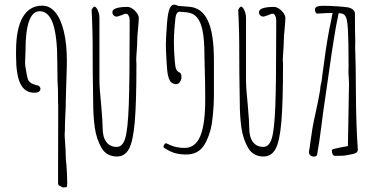

<svg xmlns="http://www.w3.org/2000/svg" viewBox="-20 -684 1652 841"><path d="M255.4 137.2Q246.6 132.8 241.5 129.9Q236.3 127 235.4 124.8Q234.4 122.6 234.4 118.7V45.9L234.9 -181.6V-226.6H234.4Q234.4 -264.2 233.9 -289.1V-289.6L231.9 -331.5Q231 -382.3 231 -408.2V-411.6Q231 -524.4 212.2 -579.6Q193.4 -634.8 153.8 -634.8Q123 -634.8 107.4 -591.8Q91.8 -548.8 91.8 -466.3Q91.8 -455.6 90.8 -436Q89.8 -418.5 89.8 -411.6Q89.8 -405.8 90.8 -395V-394.5L94.2 -374.5Q98.1 -350.1 101.3 -339.6Q104.5 -329.1 112.8 -322.5Q121.1 -315.9 139.6 -310.5Q147 -311 152.1 -305.9Q157.2 -300.8 157.2 -294.4Q157.2 -287.6 150.6 -282.7Q144 -277.8 130.4 -277.8Q88.9 -277.8 69.6 -316.7Q50.3 -355.5 50.3 -439.5V-460.4Q50.3 -558.1 79.6 -608.6Q108.9 -659.2 165 -659.2Q198.2 -659.2 222.4 -629.9Q246.6 -600.6 259.8 -545.9Q272.9 -491.2 272.9 -416.5Q272.9 -399.9 272.5 -391.1L268.1 -243.2V-242.7Q268.6 -219.2 266.1 -179.2Q264.2 -137.2 264.2 -112.3Q264.2 -107.9 263.7 -105Q263.2 -100.6 263.2 -95.2Q263.2 -83.5 265.6 -52.7Q267.6 -27.8 267.6 -11.7Q267.6 9.8 271 39.1Q272.5 53.2 273.4 78.4Q274.4 103.5 274.4 117.7Q274.4 128.9 273.7 132.1Q272.9 135.3 269.8 136Q266.6 136.7 255.4 137.2Z M587.9 -605.5Q587.9 -591.8 584.5 -555.7Q581.1 -526.4 581.1 -504.9Q581.1 -488.8 579.1 -463.9Q576.7 -433.1 576.7 -421.4Q576.7 -416 577.1 -412.1Q577.6 -408.7 577.6 -404.3Q577.6 -235.4 570.3 -150.1Q563 -64.9 544.9 -31.7Q526.9 1.5 491.7 1.5Q470.2 1.5 453.1 -7.8Q436 -17.1 425.3 -35.2Q402.3 -74.2 395 -126.5Q388.2 -176.8 388.2 -235.8Q385.7 -355.5 385.7 -499.5Q385.7 -534.7 383.3 -597.2L381.3 -640.6Q388.2 -654.8 394 -654.8Q398.4 -654.8 403.6 -647.5Q408.7 -640.1 412.1 -628.9Q415.5 -617.7 415.5 -606.4V-334.5Q415.5 -297.9 422.9 -227.5Q429.7 -150.9 429.7 -122.6Q429.7 -83.5 445.8 -62Q461.9 -40.5 491.7 -40.5Q517.1 -40.5 528.6 -78.6Q540 -116.7 543.9 -220.9Q547.9 -325.2 547.9 -557.6V-597.2Q547.9 -607.4 543.2 -615.7Q538.6 -624 531.2 -624Q527.8 -624 525.9 -623Q509.8 -616.2 495.1 -611.8Q493.7 -611.3 490.7 -611.3Q483.4 -611.3 477.8 -616.9Q472.2 -622.6 472.2 -630.4Q472.2 -653.3 537.6 -653.8Q548.3 -653.8 560.3 -645.8Q572.3 -637.7 580.1 -626.2Q587.9 -614.7 587.9 -605.5Z M878.9 -247.6Q878.9 -139.2 857.2 -87.6Q835.4 -36.1 789.1 -36.1Q769.5 -36.1 752 -39.8Q734.4 -43.5 707.5 -56.6Q708 -57.1 707.3 -56.9Q706.5 -56.6 706.5 -56.6Q703.1 -56.2 699.5 -50.8Q695.8 -45.4 696.3 -40.5V-39.6Q697.3 -37.1 700.2 -35.6Q724.1 -20 745.4 -13.7Q766.6 -7.3 795.4 -7.3Q836.9 -7.3 861.6 -32.5Q886.2 -57.6 902.3 -115.7Q908.7 -139.6 912.8 -183.3Q917 -227.1 917 -262.7V-420.4Q917 -537.6 890.4 -593.8Q863.8 -649.9 809.6 -654.3L760.3 -658.2Q751.5 -663.6 743.2 -663.6Q727.5 -663.6 720.2 -638.7Q712.9 -613.8 710 -559.1L709 -544.4Q708.5 -537.1 707.5 -519.3Q706.5 -501.5 706.5 -487.8Q706.5 -474.6 707 -468.3L707.5 -454.1Q710 -399.4 712.6 -374.3Q715.3 -349.1 722.2 -334.5Q729 -319.8 743.7 -316.4Q748.5 -315.4 750 -315.4Q762.2 -315.4 768.6 -325.9Q774.9 -336.4 774.9 -344.2Q774.9 -356.9 772.5 -360.8Q770 -364.7 764.6 -367.7Q756.8 -371.1 752.2 -380.1Q747.6 -389.2 745.6 -415.5Q741.7 -460.9 741.7 -500.5Q741.7 -526.4 744.1 -559.1L745.1 -570.8Q747.1 -596.2 748.8 -607.7Q750.5 -619.1 754.4 -625.2Q758.3 -631.3 766.6 -632.8L798.3 -629.9Q826.2 -627.4 843 -607.7Q859.9 -587.9 867.7 -547.4Q875.5 -506.8 875.5 -441.4L878.4 -318.8Q878.9 -289.1 878.9 -247.6Z M1230 -605.5Q1230 -591.8 1226.6 -555.7Q1223.1 -526.4 1223.1 -504.9Q1223.1 -488.8 1221.2 -463.9Q1218.8 -433.1 1218.8 -421.4Q1218.8 -416 1219.2 -412.1Q1219.7 -408.7 1219.7 -404.3Q1219.7 -235.4 1212.4 -150.1Q1205.1 -64.9 1187 -31.7Q1168.9 1.5 1133.8 1.5Q1112.3 1.5 1095.2 -7.8Q1078.1 -17.1 1067.4 -35.2Q1044.4 -74.2 1037.1 -126.5Q1030.3 -176.8 1030.3 -235.8Q1027.8 -355.5 1027.8 -499.5Q1027.8 -534.7 1025.4 -597.2L1023.4 -640.6Q1030.3 -654.8 1036.1 -654.8Q1040.5 -654.8 1045.7 -647.5Q1050.8 -640.1 1054.2 -628.9Q1057.6 -617.7 1057.6 -606.4V-334.5Q1057.6 -297.9 1064.9 -227.5Q1071.8 -150.9 1071.8 -122.6Q1071.8 -83.5 1087.9 -62Q1104 -40.5 1133.8 -40.5Q1159.2 -40.5 1170.7 -78.6Q1182.1 -116.7 1186 -220.9Q1189.9 -325.2 1189.9 -557.6V-597.2Q1189.9 -607.4 1185.3 -615.7Q1180.7 -624 1173.3 -624Q1169.9 -624 1168 -623Q1151.9 -616.2 1137.2 -611.8Q1135.7 -611.3 1132.8 -611.3Q1125.5 -611.3 1119.9 -616.9Q1114.3 -622.6 1114.3 -630.4Q1114.3 -653.3 1179.7 -653.8Q1190.4 -653.8 1202.4 -645.8Q1214.4 -637.7 1222.2 -626.2Q1230 -614.7 1230 -605.5Z M1547.4 -29.8Q1547.4 -20.5 1541.7 -16.1Q1536.1 -11.7 1525.4 -9.3Q1514.6 -6.8 1487.8 -2.4Q1479 -1.5 1447.8 -1.5Q1440.9 -1.5 1437.3 -7.8Q1433.6 -14.2 1433.6 -26.4Q1433.6 -30.3 1450.7 -33.7Q1485.4 -41.5 1503.9 -43.9L1508.8 -318.4L1506.3 -367.7L1506.8 -394.5V-411.1Q1506.8 -499 1503.9 -555.2Q1502.4 -582.5 1499 -597.4Q1495.6 -612.3 1488.3 -618.9Q1481 -625.5 1468.3 -626H1463.4L1452.1 -570.3Q1435.1 -474.6 1404.8 -256.3Q1394.5 -189 1388.2 -135.7Q1377.9 -53.2 1369.1 -6.8Q1368.7 -2.9 1365 -0.5Q1361.3 2 1356 2Q1352.5 2 1351.1 1.5Q1342.3 0.5 1337.2 -6.1Q1332 -12.7 1333.5 -21Q1336.9 -38.6 1341.3 -72.8Q1348.1 -123.5 1355 -155.8Q1367.7 -213.9 1366.7 -210Q1369.1 -221.7 1374 -245.1Q1378.9 -268.6 1382.3 -290Q1383.3 -297.9 1383.3 -302.2Q1385.3 -310.1 1385.3 -314Q1385.7 -315.9 1386.2 -317.4Q1386.7 -318.8 1386.2 -318.4L1388.2 -325.2L1393.1 -363.3Q1400.4 -418 1406.2 -459Q1412.1 -500 1422.9 -559.1V-558.6L1428.2 -583L1432.1 -603Q1434.6 -619.6 1437 -627H1427.7Q1416.5 -627.4 1391.1 -625.5Q1371.6 -624.5 1366.2 -624.5Q1365.2 -626 1363.3 -628.9Q1361.3 -631.8 1360.4 -635Q1359.4 -638.2 1359.4 -642.1Q1359.4 -658.7 1394.5 -658.7Q1419.4 -658.7 1453.6 -656.5Q1487.8 -654.3 1502.9 -651.9Q1516.6 -649.4 1525.6 -642.1Q1534.7 -634.8 1534.7 -626Q1534.7 -549.3 1536.1 -500L1535.6 -476.1Q1538.6 -413.1 1539.1 -260.7Q1540 -133.8 1546.9 -35.6Q1547.4 -33.7 1547.4 -29.8Z"/></svg>

Font: Amatica SC
Style: Regular
Weight: 400
Designer: Vernon Adams, Ben Nathan
Foundry: newtypography
Version: Version 2.001